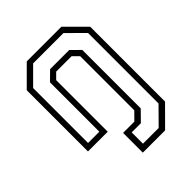

<svg xmlns="http://www.w3.org/2000/svg" viewBox="-209 -654 969 969"><g transform="rotate(-45 275.0 -170.0)"><path d="M240 200V59H320.5L360.5 18.5V-368L330 -398.5H220L189.5 -368V0H48.5V-437L151.5 -540H398.5L501.5 -437V97L399 200ZM272.5 168.5H384.5L471.5 80.5V-422.5L383.5 -510H167L79 -422V-30H159.5V-382L207 -429H343.5L390.5 -382.5V34.5L338 88H272.5Z"/></g></svg>

Font: Tourney Condensed Light
Style: Regular
Weight: 300
Width: 3
Designer: Tyler Finck
Foundry: Etcetera Type Co
Version: Version 1.010; ttfautohint (v1.8.3)